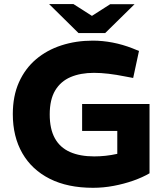

<svg xmlns="http://www.w3.org/2000/svg" viewBox="-20 -908 795 938"><path d="M434.3 9.5Q310.7 9.5 223.2 -34.5Q135.7 -78.5 89.1 -159.5Q42.6 -240.5 42.6 -350.5Q42.6 -439 72.6 -506Q102.6 -573 155.9 -618.3Q209.1 -663.5 280.4 -686.5Q351.6 -709.5 433.1 -709.5Q481.6 -709.5 530.6 -700Q579.6 -690.5 627 -672L659 -659L630.6 -527.1L590.7 -534.6Q548.7 -543.1 510.6 -547.6Q472.6 -552.1 439.1 -552.1Q373.4 -552.1 325 -531.5Q276.6 -510.9 249.7 -466.3Q222.9 -421.7 222.9 -349Q222.9 -277.9 248 -232.5Q273.1 -187.1 321.8 -165.5Q370.5 -143.9 440.3 -143.9Q467.3 -143.9 495.6 -146.9Q523.9 -149.9 553 -156.4V-268.2H381.2V-399.9H710.5V-61.4Q676.5 -41.4 631 -25.4Q585.6 -9.5 535.4 0Q485.2 9.5 434.3 9.5ZM363.5 -746.5 404.3 -814.5 518.4 -887.5H637.4L493.9 -746.5ZM363.5 -746.5 220 -888H339L454.1 -814.5L493.9 -746.5Z"/></svg>

Font: REM Medium
Style: Regular
Weight: 500
Designer: Octavio Pardo
Foundry: Ashler Design
Version: Version 1.005;gftools[0.9.28]